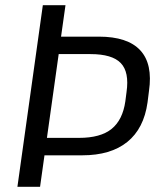

<svg xmlns="http://www.w3.org/2000/svg" viewBox="-20 -720 606 740"><path d="M145.1 -700H232.4L215.3 -578.8H360.8Q471.9 -578.8 520.6 -526.1Q569.4 -473.5 554.2 -369.4L548.6 -325Q534.5 -224.5 470.6 -172.9Q406.7 -121.4 297.1 -121.4H146.7L156.1 -188.6H284.2Q367.7 -188.6 410.3 -223.3Q452.9 -257.9 463.1 -329.6L467.7 -365.3Q478.8 -442.3 445.5 -476.9Q412.3 -511.5 328.7 -511.5H185.2L209.5 -535L134.4 0H47.1Z"/></svg>

Font: Pathway Extreme 8pt Thin 12pt
Style: Italic
Weight: 100
Italic angle: -8°
Version: Version 1.001;gftools[0.9.26]